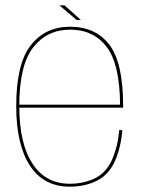

<svg xmlns="http://www.w3.org/2000/svg" viewBox="-20 -698 548 722"><path d="M242.5 4V-7Q151 -7 102 -83Q52.5 -158.5 52.5 -299Q52.5 -453.5 105 -520Q157.5 -586.5 243.5 -586.5Q332 -586.5 381.5 -521Q430.5 -456.5 431.5 -304.5H47.5V-293H443Q443 -298 443 -301.5Q443 -461 391.5 -529.5Q339.5 -597.5 243.5 -597.5Q150.5 -597.5 96 -528Q41 -458.5 41 -299Q41 -153.5 93 -74.5Q144.5 4 242.5 4ZM242.5 -7V4Q299.5 4 344.5 -18.5Q389.5 -41 412.5 -93Q435 -144.5 440 -209H428.5Q423.5 -149.5 402 -99Q380 -48.5 337 -27.5Q294 -7 242.5 -7ZM268 -623H284L222.5 -678H203.5Z"/></svg>

Font: Anybody Thin
Style: Regular
Weight: 100
Designer: Tyler Finck
Foundry: Etcetera Type Company
Version: Version 1.114;gftools[0.9.25]